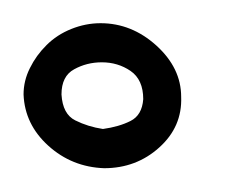

<svg xmlns="http://www.w3.org/2000/svg" viewBox="-20 -424 204 163"><path d="M67.4 -314.5Q81.1 -316.4 90.8 -321.3Q100.6 -326.2 101.6 -339.8Q101.6 -356.4 90.8 -363.8Q80.1 -371.1 66.4 -371.1Q53.7 -371.1 43 -365.2Q32.2 -359.4 32.2 -343.8Q33.2 -327.1 43.9 -321.8Q54.7 -316.4 67.4 -314.5ZM65.4 -404.3Q91.8 -404.3 112.8 -385.3Q133.8 -366.2 133.8 -341.8Q134.8 -316.4 115.2 -298.8Q95.7 -281.2 68.4 -281.2Q41 -282.2 21 -300.3Q1 -318.4 0 -343.8Q0 -355.5 5.4 -366.2Q10.7 -377 19.5 -385.7Q28.3 -394.5 40.5 -399.4Q52.7 -404.3 65.4 -404.3Z"/></svg>

Font: Scriphy
Style: Regular
Weight: 400
Designer: Ala M. Lockhart
Foundry: Ala M. Lockhart
Version: Version 1.0 2021